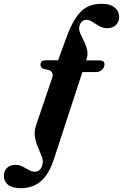

<svg xmlns="http://www.w3.org/2000/svg" viewBox="-132 -751 645 1008"><path d="M284.5 -612Q281 -596 289 -577Q297 -558 308.2 -536.2Q319.5 -514.5 325.2 -490Q331 -465.5 322 -439L320.5 -434H387.5Q401.5 -434 409.2 -429.5Q417 -425 416.5 -412Q416 -395.5 402.8 -384Q389.5 -372.5 372 -372.5H300.5L150.5 86Q125 164 82.5 200.5Q40 237 -23 237Q-68 237 -90 218.8Q-112 200.5 -111.5 173Q-111.5 146.5 -95.2 130.5Q-79 114.5 -51 114.5Q-31 114.5 -13.8 123.5Q3.5 132.5 19.5 141.5Q35.5 150.5 50.5 150.5Q82.5 150.5 91.5 110Q95.5 92 87 70Q78.5 48 67.5 22.8Q56.5 -2.5 51.5 -31.2Q46.5 -60 57 -92L141.5 -341.5Q146.5 -357 143 -366.2Q139.5 -375.5 128.5 -382L92.5 -391Q80 -399 80.5 -413Q81.5 -434.5 108.5 -434.5H173L214.5 -548Q245.5 -637.5 287 -684.2Q328.5 -731 401 -731Q448.5 -731 471.5 -710.2Q494.5 -689.5 493.5 -660.5Q493 -635 475.8 -619Q458.5 -603 430.5 -603Q408 -603 389 -614Q370 -625 353.5 -636Q337 -647 321.5 -647Q293.5 -647 284.5 -612Z"/></svg>

Font: Fraunces 144pt S050
Style: Bold Italic
Weight: 700
Italic angle: -16°
Version: Version 1.000; ttfautohint (v1.8.3)